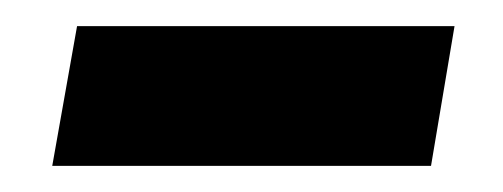

<svg xmlns="http://www.w3.org/2000/svg" viewBox="-20 -346 385 147"><path d="M328 -326H39L20 -219H310Z"/></svg>

Font: Geom Medium
Style: Italic
Weight: 500
Italic angle: -10°
Version: Version 1.102